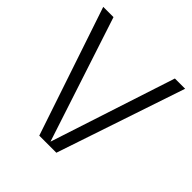

<svg xmlns="http://www.w3.org/2000/svg" viewBox="-187 -849 993 993"><g transform="rotate(45 309.5 -352.5)"><path d="M247 0 10 -705H85L310 -19L534 -705H609L372 0Z"/></g></svg>

Font: TikTok Sans Light
Style: Regular
Weight: 300
Version: Version 4.000